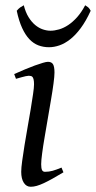

<svg xmlns="http://www.w3.org/2000/svg" viewBox="-20 -693 366 733"><path d="M222.2 -35.2Q199.2 -21.5 180.9 -11.2Q162.6 -1 147.5 6.1Q132.3 13.2 120.1 16.6Q107.9 20 97.2 20Q80.6 20 70.8 4.6Q61 -10.7 61 -37.1Q61 -51.8 64.7 -78.9Q68.4 -106 73.7 -138.9Q79.1 -171.9 85.4 -207.8Q91.8 -243.7 97.2 -276.1Q102.5 -308.6 106.2 -333.7Q109.9 -358.9 109.9 -371.1Q109.9 -382.3 108.4 -388.9Q106.9 -395.5 104.5 -398.7Q102.1 -401.9 98.1 -402.8Q94.2 -403.8 89.8 -403.8Q85.9 -403.8 77.9 -402.1Q69.8 -400.4 61.5 -397.9Q52.2 -395.5 41 -392.1L34.2 -410.2Q54.7 -419.4 75 -428Q95.2 -436.5 112.8 -442.9Q130.4 -449.2 143.6 -453.1Q156.7 -457 163.1 -457Q176.8 -457 182.4 -447.8Q188 -438.5 188 -416Q188 -401.9 184.3 -374.3Q180.7 -346.7 174.8 -312.5Q168.9 -278.3 162.6 -241Q156.2 -203.6 150.4 -169.4Q144.5 -135.3 140.9 -107.7Q137.2 -80.1 137.2 -65.9Q137.2 -50.8 140.4 -43.9Q143.6 -37.1 151.9 -37.1Q167 -37.1 180.9 -41Q194.8 -44.9 214.8 -53.2ZM326.2 -651.9Q308.1 -612.3 288.3 -585.7Q268.6 -559.1 248 -543Q227.5 -526.9 207 -519.8Q186.5 -512.7 167 -512.7Q145.5 -512.7 126.7 -519.8Q107.9 -526.9 92.3 -543.2Q76.7 -559.6 64.5 -586.2Q52.2 -612.8 43.9 -651.9Q50.8 -660.2 57.1 -664.6Q63.5 -668.9 70.8 -672.9Q77.6 -646 89.1 -627.4Q100.6 -608.9 114.5 -597.4Q128.4 -585.9 143.6 -580.8Q158.7 -575.7 172.9 -575.7Q188 -575.7 205.6 -580.8Q223.1 -585.9 240.5 -597.4Q257.8 -608.9 274.4 -627.4Q291 -646 305.2 -672.9Q312 -668.9 316.7 -665Q321.3 -661.1 326.2 -651.9Z"/></svg>

Font: Gentium Plus Viet
Style: Italic
Weight: 400
Italic angle: -8°
Designer: J. Victor Gaultney, Annie Olsen, Iska Routamaa, Becca Hirsbrunner
Foundry: SIL International
Version: Version 5.000